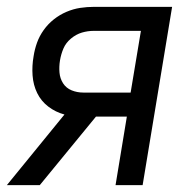

<svg xmlns="http://www.w3.org/2000/svg" viewBox="-36 -540 556 560"><path d="M-16 0 152 -206Q126 -213 105 -229Q84 -245 72.5 -268.5Q61 -292 59 -320Q57 -348 62 -376Q65 -396 72 -415.5Q79 -435 91.5 -452.5Q104 -470 121 -483.5Q138 -497 158 -505.5Q178 -514 198 -517Q218 -520 238 -520H466L380 0H301L334 -200H244L80 0ZM207 -270H345L375 -450H238Q220 -450 203 -445Q186 -440 171 -427.5Q156 -415 149 -398.5Q142 -382 139 -364Q136 -346 137.5 -328.5Q139 -311 148 -297Q157 -283 173 -276.5Q189 -270 207 -270Z"/></svg>

Font: Iosevka
Style: Italic
Weight: 400
Italic angle: -9°
Monospace: yes
Designer: Belleve Invis
Foundry: Belleve Invis
Version: Version 32.5.0; ttfautohint (v1.8.4)